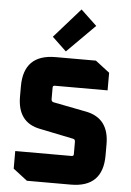

<svg xmlns="http://www.w3.org/2000/svg" viewBox="-63 -1009 717 1054"><g transform="rotate(5 296.0 -481.5)"><path d="M48 -60V-157H359Q370 -157 370 -168V-236Q370 -250 358 -252L173 -290Q48 -314 48 -457V-514Q48 -690 224 -690H446L524 -630V-533H233Q222 -533 222 -522V-458Q222 -445 234 -442L419 -406Q544 -380 544 -238V-176Q544 0 368 0H126ZM199 -800 343 -963 431 -880 277 -726Z"/></g></svg>

Font: Oxanium ExtraBold
Style: Regular
Weight: 800
Designer: Severin Meyer
Version: Version 2.000